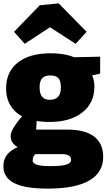

<svg xmlns="http://www.w3.org/2000/svg" viewBox="-24 -870 633 1135"><path d="M257 245Q124 245 60 212.5Q-4 180 -4 113Q-4 60 34.5 27.5Q73 -5 148 -22L145 19Q99 14 69 -8Q39 -30 39 -64Q39 -75 43 -87.5Q47 -100 57 -116.5Q67 -133 83.5 -154.5Q100 -176 125 -205L126 -173Q70 -197 41 -241.5Q12 -286 12 -347Q12 -446 81.5 -500.5Q151 -555 275 -555Q370 -555 434 -523L391 -531L568 -535V-435L503 -420L515 -437Q523 -421 528.5 -402.5Q534 -384 534 -358Q534 -261 462.5 -205Q391 -149 268 -149Q221 -149 173 -158L194 -176L189 -92L169 -104H374Q478 -104 532 -63Q586 -22 586 58Q586 149 504 197Q422 245 257 245ZM273 112Q341 112 368.5 103Q396 94 396 76Q396 56 381 48.5Q366 41 343 41H154L196 31Q169 50 169 79Q169 95 193 103.5Q217 112 273 112ZM270 -280Q303 -280 319.5 -298Q336 -316 336 -354Q336 -392 321 -408Q306 -424 273 -424Q241 -424 225.5 -407.5Q210 -391 210 -354Q210 -317 224.5 -298.5Q239 -280 270 -280ZM122 -611 59 -682 211 -839 323 -850 488 -682 423 -611 199 -756 340 -754Z"/></svg>

Font: Bitter Thin Black
Style: Regular
Weight: 900
Version: Version 3.020